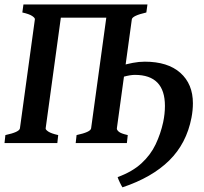

<svg xmlns="http://www.w3.org/2000/svg" viewBox="-21 -635 905 852"><path d="M233.4 0H-1L2.9 -35.6Q64.9 -48.8 67.4 -65.4L133.8 -549.3Q134.8 -555.2 121.8 -564Q108.9 -572.8 78.1 -579.6L83 -615.2H633.3L628.4 -579.6Q566.4 -565.4 564 -549.3L497.6 -65.4Q496.6 -59.1 505.9 -50.8Q515.1 -42.5 545.9 -35.6L542 0H314.9L318.8 -35.6Q380.9 -48.8 383.3 -65.4L450.7 -556.6H249L181.6 -65.4Q180.7 -59.6 193.6 -51Q206.5 -42.5 237.3 -35.6ZM828.6 -112.3Q806.6 1.5 730.2 76.9Q653.8 152.3 522.5 196.3Q518.1 189.9 510.7 174.6Q503.4 159.2 501 150.9Q566.4 127 606.9 89.6Q647.5 52.2 669.7 5.4Q691.9 -41.5 703.1 -92.8Q710.9 -129.9 710.9 -165Q710.9 -302.7 577.6 -302.7Q557.6 -302.7 528.3 -294.7Q499 -286.6 482.4 -280.3V-332.5Q495.1 -336.9 517.8 -343.8Q540.5 -350.6 567.9 -356Q595.2 -361.3 621.6 -361.3Q723.6 -361.3 779.3 -311.8Q835 -262.2 835 -176.8Q835 -145.5 828.6 -112.3Z"/></svg>

Font: Gentium Plus
Style: Bold Italic
Weight: 700
Italic angle: -8°
Designer: Victor Gaultney, Annie Olsen, Iska Routamaa, Becca Hirsbrunner
Foundry: SIL International
Version: Version 6.101